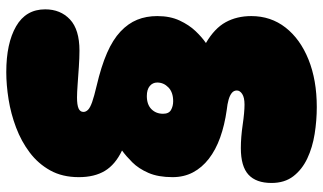

<svg xmlns="http://www.w3.org/2000/svg" viewBox="-234 -606 1054 627"><g transform="rotate(-90 293.5 -292.0)"><path d="M258 215Q214 215 170 208Q126 201 90 184Q54 167 32 138.5Q10 110 10 67Q10 17 37 -8Q64 -33 124 -33Q159 -33 200 -27Q241 -21 266 -21Q289 -21 300.5 -28.5Q312 -36 312 -46Q312 -56 304 -62.5Q296 -69 282 -73Q268 -77 249 -79Q199 -86 158.5 -100.5Q118 -115 89 -137.5Q60 -160 44.5 -189.5Q29 -219 29 -256Q29 -303 43 -335Q57 -367 77.5 -387.5Q98 -408 116 -421Q70 -443 49.5 -477Q29 -511 29 -562Q29 -616 51 -655.5Q73 -695 109.5 -722.5Q146 -750 191 -767Q236 -784 283 -791.5Q330 -799 372 -799Q466 -799 521.5 -767Q577 -735 577 -672Q577 -622 544 -591Q511 -560 442 -560Q419 -560 389 -562Q359 -564 332 -566Q305 -568 289 -568Q265 -568 253.5 -563Q242 -558 242 -547Q242 -539 249 -532Q256 -525 274.5 -518.5Q293 -512 327 -504Q391 -489 434.5 -470Q478 -451 504.5 -426Q531 -401 543 -371.5Q555 -342 555 -306Q555 -264 540.5 -233Q526 -202 506 -181Q486 -160 467 -147Q515 -119 535 -82.5Q555 -46 555 1Q555 65 517.5 113Q480 161 413 188Q346 215 258 215ZM236 -287Q236 -268 248.5 -261Q261 -254 277 -254Q306 -254 322 -269.5Q338 -285 338 -306Q338 -321 326.5 -330.5Q315 -340 294 -340Q266 -340 251 -325Q236 -310 236 -287Z"/></g></svg>

Font: DynaPuff
Style: Bold
Weight: 700
Designer: Toshi Omagari, Jennifer Daniel
Foundry: Google Fonts
Version: Version 2.000